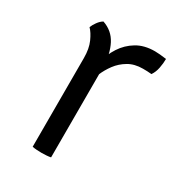

<svg xmlns="http://www.w3.org/2000/svg" viewBox="-129 -580 609 664"><g transform="rotate(30 176.0 -248.0)"><path d="M345 -493.5Q345 -476 341.2 -456.8Q337.5 -437.5 327.5 -423Q319 -424 310.2 -424.2Q301.5 -424.5 293 -424.5Q259.5 -424.5 235.5 -410.2Q211.5 -396 195.5 -374.5Q179.5 -353 169.8 -329.5Q160 -306 155.5 -287L142 -303.5Q142 -335.5 150.8 -369.5Q159.5 -403.5 178.2 -432.5Q197 -461.5 226.8 -479.5Q256.5 -497.5 299 -497.5Q307 -497.5 318.8 -496.5Q330.5 -495.5 345 -493.5ZM61 -456.5Q64.5 -466.5 73.5 -479Q82.5 -491.5 93 -497.5Q132.5 -484 151 -448.2Q169.5 -412.5 171 -361.5V0Q164 1.5 154.5 2.2Q145 3 134.5 3Q123.5 3 114 2.2Q104.5 1.5 97.5 0V-354Q97.5 -391.5 86 -417.2Q74.5 -443 61 -456.5Z"/></g></svg>

Font: Signika Light
Style: Regular
Weight: 300
Designer: Anna Giedry
Foundry: Anna Giedry
Version: Version 2.000